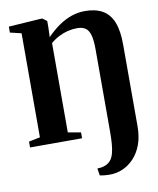

<svg xmlns="http://www.w3.org/2000/svg" viewBox="-104 -837 957 1163"><g transform="rotate(-10 374.0 -255.0)"><path d="M415 240 408 196.5Q418 196.5 433.5 194.2Q449 192 464 184.5Q481.5 175.5 492.8 160.8Q504 146 510.5 122.5Q517 99 519.8 65.8Q522.5 32.5 522.5 -12.5V-516Q522.5 -573.5 513.2 -605.2Q504 -637 484.5 -649.5Q465 -662 433.5 -662Q405 -662 377.2 -655.2Q349.5 -648.5 322.5 -635Q295.5 -621.5 269.5 -599.5V-50L348.5 -36V0H28.5V-36L98 -50V-690L29 -706.5V-743L224 -756H238L264 -736V-697.5L262 -637.5Q300 -676.5 338.5 -702.8Q377 -729 416.8 -742.5Q456.5 -756 498.5 -756Q564 -756 607 -731.2Q650 -706.5 671 -653.8Q692 -601 692 -516.5V-14Q692 51 673.8 99.8Q655.5 148.5 624.5 181Q593.5 213.5 555.8 229.8Q518 246 479 246Q458 246 441.2 244.2Q424.5 242.5 415 240Z"/></g></svg>

Font: Merriweather 96pt ExtraBold
Style: Regular
Weight: 800
Version: Version 2.100